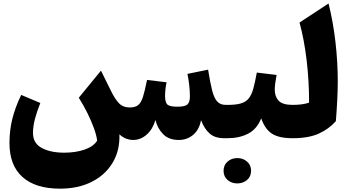

<svg xmlns="http://www.w3.org/2000/svg" viewBox="-20 -812 2042 1128"><path d="M681.6 -22.9Q684.6 73.2 641.1 145Q597.7 216.8 518.1 256.6Q438.5 296.4 332.5 296.4Q188.5 296.4 112.1 228Q35.6 159.7 35.6 28.3Q35.6 -45.4 52.2 -112.8Q68.8 -180.2 104.5 -254.4L216.8 -207Q196.3 -155.3 185.1 -112.5Q173.8 -69.8 173.8 -30.8Q173.8 29.8 225.6 57.4Q277.3 85 356.4 85Q425.3 85 477.5 66.7Q529.8 48.3 550.8 14.2Q546.9 -17.6 531.5 -59.8Q516.1 -102.1 493.2 -148.4Q470.2 -194.8 442.9 -237.8L573.2 -397L630.4 -281.2Q653.8 -232.4 678 -206.5Q702.1 -180.7 742.2 -180.7Q774.4 -180.7 791.7 -194.6Q809.1 -208.5 820.1 -243.7Q831.1 -278.8 843.8 -342.3L958.5 -328.6Q954.1 -307.6 951.9 -286.1Q949.7 -264.6 949.7 -249Q949.7 -209 964.4 -197Q979 -185.1 1021 -185.1Q1068.8 -185.1 1082.3 -199.5Q1095.7 -213.9 1095.7 -245.6Q1095.7 -278.8 1091.1 -316.9Q1086.4 -355 1081.1 -377.9L1202.6 -402.8Q1214.8 -325.2 1226.6 -279.8Q1238.3 -234.4 1256.6 -215.1Q1274.9 -195.8 1305.7 -195.8H1317.9V0H1296.9Q1242.2 0 1210.9 -28.1Q1179.7 -56.2 1161.1 -106.4Q1150.4 -49.3 1114.5 -19.5Q1078.6 10.3 1030.8 10.3Q971.7 10.3 938.5 -23.7Q905.3 -57.6 893.1 -106.9Q877.9 -53.7 842.3 -21.7Q806.6 10.3 761.7 10.3Q742.2 10.3 721.4 2.7Q700.7 -4.9 681.6 -22.9Z M1293.5 191.4Q1293.5 157.7 1317.1 137.2Q1340.8 116.7 1374 116.7Q1407.7 116.7 1431.4 137.2Q1455.1 157.7 1455.1 191.4Q1455.1 225.1 1431.4 245.4Q1407.7 265.6 1374 265.6Q1340.8 265.6 1317.1 245.4Q1293.5 225.1 1293.5 191.4ZM1317.9 0Q1307.1 0 1301.8 -8.1Q1296.4 -16.1 1296.4 -38.6V-157.2Q1296.4 -179.7 1301.8 -187.7Q1307.1 -195.8 1317.9 -195.8Q1366.7 -195.8 1396 -204.6Q1425.3 -213.4 1441.9 -234.6Q1458.5 -255.9 1468.5 -292.7Q1478.5 -329.6 1488.8 -385.7L1605 -371.6Q1600.6 -347.7 1597.4 -325.4Q1594.2 -303.2 1594.2 -284.7Q1594.2 -244.6 1617.2 -220.2Q1640.1 -195.8 1698.7 -195.8H1699.2V0H1698.7Q1619.1 0 1577.9 -26.6Q1536.6 -53.2 1514.6 -116.7Q1489.3 -53.2 1437.5 -26.6Q1385.7 0 1317.9 0Z M1910.2 -791.5Q1937.5 -682.6 1950.9 -564.7Q1964.4 -446.8 1964.4 -332.5Q1964.4 -286.1 1961.2 -222.2Q1958 -158.2 1953.1 -100.1Q1912.1 -53.7 1852.5 -26.9Q1793 0 1699.2 0Q1688.5 0 1683.1 -8.1Q1677.7 -16.1 1677.7 -38.6V-157.2Q1677.7 -179.7 1683.1 -187.7Q1688.5 -195.8 1699.2 -195.8Q1725.1 -195.8 1750 -198.7Q1774.9 -201.7 1795.9 -209Q1795.9 -336.9 1781.5 -458.3Q1767.1 -579.6 1739.7 -679.7Z"/></svg>

Font: Pinar DS4 ExtraBold
Style: Regular
Weight: 800
Designer: Amin Abedi
Version: Version 3.000